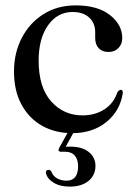

<svg xmlns="http://www.w3.org/2000/svg" viewBox="-20 -484 500 713"><path d="M434 -342.5Q434 -320.5 420 -305.8Q406 -291 383 -291Q359.5 -291 346.5 -305Q333.5 -319 333.5 -343V-364.5Q333.5 -398.5 311 -419Q288.5 -439.5 249.5 -439.5Q193.5 -439.5 158.5 -390.2Q123.5 -341 123.5 -259Q123.5 -160 169.8 -107.8Q216 -55.5 286.5 -55.5Q333 -55.5 367.5 -77.8Q402 -100 416 -141.5Q422.5 -150.5 428.5 -150.5Q436.5 -150.5 436 -138.5Q426 -72 375 -30.8Q324 10.5 248 10.5Q185 10.5 136.2 -17Q87.5 -44.5 59.8 -95.8Q32 -147 32 -218.5Q32 -287.5 60.8 -343Q89.5 -398.5 141 -431.2Q192.5 -464 261.5 -464Q342.5 -464 388.2 -428.2Q434 -392.5 434 -342.5ZM238 -3.5H259.5L224 61Q231 60.5 241 60.5Q285 60.5 309.8 80.5Q334.5 100.5 334.5 132Q334.5 166.5 308.8 187.8Q283 209 239 209Q202.5 209 178.8 194.2Q155 179.5 150.5 158.5Q149.5 147.5 159 147Q166 145.5 171 153.5Q178 171.5 193.5 179.2Q209 187 227 187Q270 187 270 132.5Q270 108.5 257.8 94Q245.5 79.5 222 79.5H207.5Q192 79.5 200 65Z"/></svg>

Font: Fraunces 72pt
Style: Regular
Weight: 400
Version: Version 1.000;[0bf87f6ff]